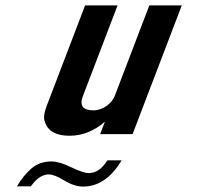

<svg xmlns="http://www.w3.org/2000/svg" viewBox="-20 -690 735 710"><path d="M146.7 -237C158.4 -204.3 188.4 -188 236.8 -188C284.3 -188 328 -205.3 367.9 -240L350.3 -194H470.3L652.2 -670H532.2L404.2 -335C394.8 -310.5 363.4 -282 325.2 -282C286 -282 273.2 -299.7 286.7 -335L414.7 -670H294.7L153.3 -300C146.5 -282.2 138 -256.2 146.7 -237ZM160.9 -45C174.2 -45 193.2 -37.5 217.9 -22.5C242.6 -7.5 265.7 0 287.4 0C359.6 0 405 -54.7 429.5 -97H377C363.7 -76.1 343 -50 307.8 -50C294.4 -50 273 -57.2 243.5 -71.5C214 -85.8 189.6 -93 170.5 -93C140.5 -93 115.3 -84 95.1 -66C74.9 -48 57.5 -26.3 42.8 -1H94C107.3 -19.2 129.1 -45 160.9 -45Z"/></svg>

Font: Din Kursivschrift
Style: Extended Italic
Weight: 400
Version: Version 1.089